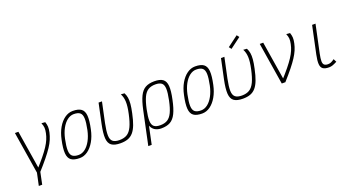

<svg xmlns="http://www.w3.org/2000/svg" viewBox="-56 -1656 4911 2653"><g transform="rotate(-20 2400.0 -329.0)"><path d="M171 182 210 0 111 -618H162L260 -7L221 182ZM244 21 228 -33Q301 -114 351.5 -176Q402 -238 434.5 -288Q467 -338 485.5 -382Q504 -426 513 -470Q523 -516 520.5 -548.5Q518 -581 501 -620L556 -616Q569 -578 571 -545Q573 -512 562 -462Q551 -413 531 -365Q511 -317 475 -263Q439 -209 383 -140Q327 -71 244 21Z M836 14Q753 14 711.5 -16.5Q670 -47 664.5 -118.5Q659 -190 686 -313Q706 -409 747.5 -480.5Q789 -552 845 -592Q901 -632 964 -632Q1047 -632 1088.5 -601.5Q1130 -571 1135.5 -500Q1141 -429 1114 -305Q1094 -210 1052.5 -138Q1011 -66 955.5 -26Q900 14 836 14ZM837 -32Q888 -32 933.5 -67Q979 -102 1013.5 -165.5Q1048 -229 1066 -313Q1088 -418 1086 -477.5Q1084 -537 1054.5 -561.5Q1025 -586 963 -586Q912 -586 866.5 -551Q821 -516 786.5 -453Q752 -390 734 -305Q712 -201 714 -141Q716 -81 746 -56.5Q776 -32 837 -32Z M1436 14Q1349 14 1305.5 -17.5Q1262 -49 1257 -123.5Q1252 -198 1279 -326L1341 -618H1391L1328 -322Q1305 -211 1306.5 -148Q1308 -85 1340 -58.5Q1372 -32 1437 -32Q1505 -32 1549.5 -59.5Q1594 -87 1624.5 -151.5Q1655 -216 1679 -328Q1691 -383 1696 -426Q1701 -469 1699.5 -503Q1698 -537 1690.5 -565.5Q1683 -594 1669 -620L1722 -616Q1740 -581 1746.5 -542.5Q1753 -504 1748.5 -451Q1744 -398 1727 -320Q1707 -224 1682.5 -160Q1658 -96 1624.5 -57.5Q1591 -19 1545 -2.5Q1499 14 1436 14Z M2036 14Q1993 14 1956.5 -2.5Q1920 -19 1897.5 -57Q1875 -95 1870.5 -157.5Q1866 -220 1886 -313Q1912 -435 1946 -504.5Q1980 -574 2032 -603Q2084 -632 2164 -632Q2247 -632 2288.5 -601.5Q2330 -571 2335.5 -500Q2341 -429 2314 -305Q2289 -184 2254.5 -114Q2220 -44 2168 -15Q2116 14 2036 14ZM1781 182 1885 -309H1935L1831 182ZM2037 -32Q2101 -32 2143.5 -58Q2186 -84 2215 -145.5Q2244 -207 2266 -313Q2288 -418 2286 -477.5Q2284 -537 2254.5 -561.5Q2225 -586 2163 -586Q2100 -586 2057 -560Q2014 -534 1985.5 -473Q1957 -412 1934 -305Q1912 -201 1914 -141Q1916 -81 1946 -56.5Q1976 -32 2037 -32Z M2636 14Q2553 14 2511.5 -16.5Q2470 -47 2464.5 -118.5Q2459 -190 2486 -313Q2506 -409 2547.5 -480.5Q2589 -552 2645 -592Q2701 -632 2764 -632Q2847 -632 2888.5 -601.5Q2930 -571 2935.5 -500Q2941 -429 2914 -305Q2894 -210 2852.5 -138Q2811 -66 2755.5 -26Q2700 14 2636 14ZM2637 -32Q2688 -32 2733.5 -67Q2779 -102 2813.5 -165.5Q2848 -229 2866 -313Q2888 -418 2886 -477.5Q2884 -537 2854.5 -561.5Q2825 -586 2763 -586Q2712 -586 2666.5 -551Q2621 -516 2586.5 -453Q2552 -390 2534 -305Q2512 -201 2514 -141Q2516 -81 2546 -56.5Q2576 -32 2637 -32Z M3236 14Q3149 14 3105.5 -17.5Q3062 -49 3057 -123.5Q3052 -198 3079 -326L3141 -618H3191L3128 -322Q3105 -211 3106.5 -148Q3108 -85 3140 -58.5Q3172 -32 3237 -32Q3305 -32 3349.5 -59.5Q3394 -87 3424.5 -151.5Q3455 -216 3479 -328Q3491 -383 3496 -426Q3501 -469 3499.5 -503Q3498 -537 3490.5 -565.5Q3483 -594 3469 -620L3522 -616Q3540 -581 3546.5 -542.5Q3553 -504 3548.5 -451Q3544 -398 3527 -320Q3507 -224 3482.5 -160Q3458 -96 3424.5 -57.5Q3391 -19 3345 -2.5Q3299 14 3236 14ZM3321 -687 3294 -722 3452 -840 3479 -805Z M3810 0 3711 -618H3762L3860 -7L3859 0ZM3861 2 3828 -33Q3901 -114 3951.5 -176Q4002 -238 4034.5 -288Q4067 -338 4085.5 -382Q4104 -426 4113 -470Q4123 -516 4120.5 -548.5Q4118 -581 4101 -620L4156 -616Q4169 -578 4171 -545Q4173 -512 4162 -462Q4152 -414 4132 -367.5Q4112 -321 4078.5 -269Q4045 -217 3992 -151Q3939 -85 3861 2Z M4502 14Q4443 14 4413.5 -7Q4384 -28 4380.5 -78Q4377 -128 4395 -213L4481 -618H4531L4444 -209Q4430 -141 4430 -102.5Q4430 -64 4448 -48Q4466 -32 4503 -32Q4527 -32 4547.5 -40.5Q4568 -49 4598 -71L4621 -25Q4579 -3 4553.5 5.5Q4528 14 4502 14Z"/></g></svg>

Font: Victor Mono Thin
Style: Italic
Weight: 100
Italic angle: -12°
Monospace: yes
Designer: Rune Bjørnerås
Version: Version 1.561;gftools[0.9.30]